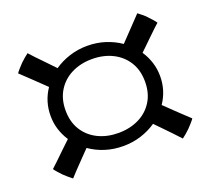

<svg xmlns="http://www.w3.org/2000/svg" viewBox="-113 -789 1030 940"><g transform="rotate(-20 402.0 -319.5)"><path d="M116.2 6.8Q107.9 0.5 96.2 -9.5Q84.5 -19.5 74.7 -28.8Q67.9 -35.6 54.7 -50.5Q41.5 -65.4 39.1 -70.3Q48.3 -78.1 68.8 -97.9Q89.4 -117.7 113.8 -141.4Q138.2 -165 158.2 -183.6Q138.7 -213.4 127.9 -247.3Q117.2 -281.2 117.2 -318.8Q117.2 -393.6 158.7 -454.6Q119.6 -491.7 88.6 -522Q57.6 -552.2 39.1 -568.8Q41.5 -573.7 54.7 -588.6Q67.9 -603.5 74.7 -610.4Q84.5 -620.1 96.2 -629.9Q107.9 -639.6 116.2 -646Q123 -637.7 143.1 -616.7Q163.1 -595.7 187.3 -571Q211.4 -546.4 229.5 -526.9Q265.6 -551.8 309.6 -565.9Q353.5 -580.1 402.3 -580.1Q451.2 -580.1 494.9 -566.2Q538.6 -552.2 574.7 -527.3Q612.8 -567.9 642.6 -598.4Q672.4 -628.9 688 -646Q696.3 -639.6 708.3 -629.9Q720.2 -620.1 729.5 -610.4Q736.3 -603.5 749.5 -588.6Q762.7 -573.7 765.1 -568.8Q758.8 -563.5 742.4 -548.1Q726.1 -532.7 706.8 -513.9Q687.5 -495.1 670.7 -478.8Q653.8 -462.4 646 -455.1Q666 -425.3 677 -390.9Q688 -356.4 688 -318.8Q688 -244.1 646.5 -183.1Q668.5 -162.1 693.4 -137.9Q718.3 -113.8 738.5 -95Q758.8 -76.2 765.1 -70.3Q762.7 -65.4 749.5 -50.5Q736.3 -35.6 729.5 -28.8Q720.2 -19.5 708.3 -9.5Q696.3 0.5 688 6.8Q671.4 -11.7 650.4 -33.4Q629.4 -55.2 609.4 -75.9Q589.4 -96.7 575.2 -110.8Q539.1 -85.9 495.1 -72Q451.2 -58.1 402.3 -58.1Q353 -58.1 309.1 -72Q265.1 -85.9 229 -111.3Q210.4 -92.3 186.8 -67.9Q163.1 -43.5 143.3 -22.7Q123.5 -2 116.2 6.8ZM402.3 -126.5Q461.4 -126.5 508.3 -149.4Q555.2 -172.4 582.3 -215.6Q609.4 -258.8 609.4 -318.8Q609.4 -378.4 582.5 -421.4Q555.7 -464.4 508.8 -487.8Q461.9 -511.2 402.3 -511.2Q342.8 -511.2 295.9 -487.8Q249 -464.4 222.2 -421.1Q195.3 -377.9 195.3 -318.8Q195.3 -258.8 222.4 -215.6Q249.5 -172.4 296.4 -149.4Q343.3 -126.5 402.3 -126.5Z"/></g></svg>

Font: Asset
Style: Regular
Weight: 400
Version: Version 1.003; ttfautohint (v1.8.4.7-5d5b)